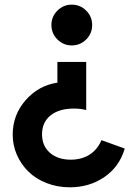

<svg xmlns="http://www.w3.org/2000/svg" viewBox="-20 -548 578 818"><path d="M34.1 25.5Q34.1 -58.2 88.9 -120.9Q143.6 -183.6 224.5 -195.9V-284.1H347.3V-79.1Q324.1 -85.5 295 -85.5Q231.8 -85.5 195.5 -56.4Q159.1 -27.3 159.1 24.1Q159.1 73.6 192.7 103Q226.4 132.3 281.4 132.3Q327.7 132.3 361.6 110.7Q395.5 89.1 412.3 49.1L511.4 85Q489.1 161.8 425.2 205.9Q361.4 250 277.3 250Q224.5 250 178.6 232Q132.7 214.1 101.4 183.4Q70 152.7 52 111.8Q34.1 70.9 34.1 25.5ZM347.3 -380Q321.8 -354.5 285.9 -354.5Q250 -354.5 224.5 -380Q199.1 -405.5 199.1 -441.4Q199.1 -477.3 224.5 -502.7Q250 -528.2 285.9 -528.2Q321.8 -528.2 347.3 -502.7Q372.7 -477.3 372.7 -441.4Q372.7 -405.5 347.3 -380Z"/></svg>

Font: Spartan MB
Style: Bold
Weight: 700
Designer: Matt Bailey, Mirko Velimirovic
Foundry: Matt Bailey
Version: Version 1.005